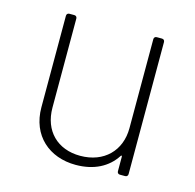

<svg xmlns="http://www.w3.org/2000/svg" viewBox="-81 -586 688 677"><g transform="rotate(15 262.5 -247.5)"><path d="M401 -492V-167C401 -85 345 -28 258 -28C175 -28 120 -82 120 -167V-492C120 -498 116 -502 110 -502H92C86 -502 82 -498 82 -492V-158C82 -55 154 7 251 7C317 7 367 -19 396 -64C398 -68 401 -67 401 -63V-10C401 -4 405 0 411 0H430C436 0 440 -4 440 -10V-492C440 -498 436 -502 430 -502H411C405 -502 401 -498 401 -492Z"/></g></svg>

Font: Barlow ExtraLight
Style: Regular
Weight: 275
Designer: Jeremy Tribby
Foundry: Tribby Type
Version: Version 1.422;hotconv 1.0.109;makeotfexe 2.5.65596